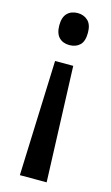

<svg xmlns="http://www.w3.org/2000/svg" viewBox="-115 -588 472 817"><g transform="rotate(15 121.0 -180.0)"><path d="M185 -475Q185 -437 167.5 -420.5Q150 -404 122 -404Q93 -404 76 -421.5Q59 -439 59 -475Q59 -510 76 -527.5Q93 -545 122 -545Q149 -545 167 -528Q185 -511 185 -475ZM81 -323H161L180 185H62Z"/></g></svg>

Font: Avrile Sans Condensed Medium
Style: Regular
Weight: 500
Width: 3
Designer: Monotype Design Team
Foundry: Monotype Imaging Inc.
Version: Version 2.001;September 10, 2019;FontCreator 11.5.0.2425 64-